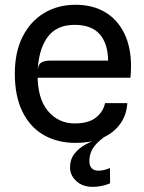

<svg xmlns="http://www.w3.org/2000/svg" viewBox="-20 -576 590 784"><path d="M359 187Q316.5 187 291.2 163Q266 139 266 108.5Q266 74.5 283.8 52Q301.5 29.5 328.5 14.5Q355.5 -0.5 384 -11.5L414 -22.5Q389 -5 373.8 11.2Q358.5 27.5 351.8 44.5Q345 61.5 345 82Q345 101.5 354.8 111.2Q364.5 121 382 121Q392 121 404.5 118.2Q417 115.5 429 110L429.5 172.5Q412 180 394 183.5Q376 187 359 187ZM289.5 7.5Q214 7.5 158 -25Q102 -57.5 71.2 -120.8Q40.5 -184 40.5 -275.5Q40.5 -363.5 72.5 -426.5Q104.5 -489.5 160.5 -523Q216.5 -556.5 288 -556.5Q359 -556.5 409.8 -526Q460.5 -495.5 488 -438.8Q515.5 -382 515 -303Q515 -288.5 514 -276.5Q513 -264.5 512.5 -258.5L421.5 -328Q420.5 -398.5 387 -436.5Q353.5 -474.5 284.5 -474.5Q208 -474.5 171.2 -420.2Q134.5 -366 133.5 -272Q133 -173.5 175.8 -122.8Q218.5 -72 285.5 -72Q340.5 -72 370.8 -95.2Q401 -118.5 409 -155H500Q496.5 -103 468.2 -66.5Q440 -30 394 -11.2Q348 7.5 289.5 7.5ZM117.5 -258.5 135 -296Q138 -316.5 152.2 -322.5Q166.5 -328.5 183.5 -328.5H481L512.5 -258.5Z"/></svg>

Font: Spline Sans
Style: Regular
Weight: 400
Designer: Eben Sorkin, Mirko Velimirovic
Foundry: Sorkin Type
Version: Version 1.001